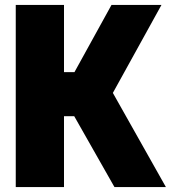

<svg xmlns="http://www.w3.org/2000/svg" viewBox="-20 -760 694 780"><path d="M44 0V-740H240V-467H282.5L433 -740H636L438.5 -382.5L654 0H445L281.5 -288H240V0Z"/></svg>

Font: Encode Sans Cnd Black
Style: Regular
Weight: 900
Width: 3
Designer: Multiple Designers
Foundry: Impallari Type
Version: Version 3.002; ttfautohint (v1.8.3) -l 8 -r 50 -G 200 -x 14 